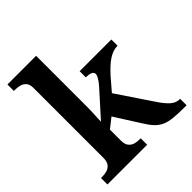

<svg xmlns="http://www.w3.org/2000/svg" viewBox="-206 -896 1032 1032"><g transform="rotate(-45 309.5 -380.0)"><path d="M17 0V-49H28Q46 -49 63 -54Q80 -59 91.5 -73.5Q103 -88 103 -117V-647Q103 -675 91 -688.5Q79 -702 62 -706.5Q45 -711 28 -711H17V-760H235V-376Q235 -363 234.5 -345Q234 -327 233 -309Q232 -291 231.5 -278Q231 -265 231 -263L356 -402Q371 -419 378.5 -430.5Q386 -442 389.5 -450Q393 -458 393 -464Q393 -477 380 -483Q367 -489 342 -489V-536H583V-489Q566 -489 549 -483.5Q532 -478 515 -467Q498 -456 480 -439.5Q462 -423 442 -401L381 -330L514 -132Q540 -92 564 -70.5Q588 -49 616 -49H619V0H605Q555 0 520.5 -3.5Q486 -7 462.5 -17.5Q439 -28 420 -48Q401 -68 381 -101L291 -243L235 -199V-115Q235 -87 247 -72.5Q259 -58 276 -53.5Q293 -49 310 -49H319V0Z"/></g></svg>

Font: Noto Rashi Hebrew SemiBold
Style: Regular
Weight: 600
Version: Version 1.006